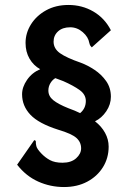

<svg xmlns="http://www.w3.org/2000/svg" viewBox="-20 -697 540 774"><path d="M238 57Q183 57 134 35Q85 13 49 -33L118 -132Q125 -131 124.5 -125Q124 -119 126.5 -108Q129 -97 146 -79Q162 -62 181.5 -51.5Q201 -41 232 -41Q267 -41 287 -59Q307 -77 307 -99Q307 -124 288 -141Q269 -158 215 -174Q136 -199 102.5 -234.5Q69 -270 69 -317Q69 -346 89 -375Q109 -404 142 -418Q115 -433 99 -460.5Q83 -488 83 -524Q83 -564 105 -599Q127 -634 166 -655.5Q205 -677 256 -677Q311 -677 356.5 -650.5Q402 -624 427 -575L350 -506Q346 -510 344 -513Q342 -516 340 -524Q336 -548 313.5 -567.5Q291 -587 263 -587Q232 -587 214 -570.5Q196 -554 196 -529Q196 -501 222 -482.5Q248 -464 306 -444Q333 -434 361 -415.5Q389 -397 408 -370Q427 -343 427 -307Q427 -276 408.5 -248.5Q390 -221 363 -208Q389 -188 403.5 -161.5Q418 -135 418 -106Q418 -60 395 -23Q372 14 331.5 35.5Q291 57 238 57ZM303 -241Q326 -260 326 -290Q326 -316 301 -334Q276 -352 235 -370L203 -382Q191 -375 183 -361.5Q175 -348 175 -332Q175 -309 195 -293Q215 -277 255 -261Q269 -256 281 -251Q293 -246 303 -241Z"/></svg>

Font: Ligconsolata
Style: Bold
Weight: 700
Monospace: yes
Designer: Raph Levien, Cyreal, Brenton Simpson
Foundry: Raph Levien, Cyreal, Google
Version: Version 3.001; ttfautohint (v1.8.2.53-6de2)